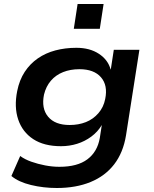

<svg xmlns="http://www.w3.org/2000/svg" viewBox="-20 -750 768 960"><path d="M264 190Q197 190 135 175Q73 160 37 130L81 30Q104 47 136.5 58.5Q169 70 205.5 77Q242 84 277 84Q367 84 417 46.5Q467 9 479 -60L489 -125Q469 -91 436.5 -67Q404 -43 365.5 -31Q327 -19 285 -19Q200 -19 146 -54.5Q92 -90 71 -152.5Q50 -215 66 -295Q77 -350 103.5 -390.5Q130 -431 169 -458Q208 -485 257 -498Q306 -511 362 -511Q429 -511 474.5 -481Q520 -451 533 -403H534L549 -501H677L610 -73Q596 13 551 71.5Q506 130 433 160Q360 190 264 190ZM328 -125Q373 -125 409.5 -139.5Q446 -154 472 -184Q498 -214 506 -255Q520 -323 485 -363.5Q450 -404 377 -404Q332 -404 295.5 -389.5Q259 -375 234.5 -346.5Q210 -318 200 -277Q186 -208 220.5 -166.5Q255 -125 328 -125ZM349 -606 368 -730H498L479 -606Z"/></svg>

Font: Nunito Sans 7pt SemiExpanded
Style: Bold Italic
Weight: 700
Width: 6
Italic angle: -9°
Designer: Vernon Adams
Foundry: Vernon Adams
Version: Version 3.101;gftools[0.9.27]